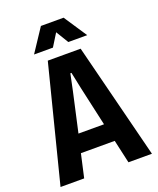

<svg xmlns="http://www.w3.org/2000/svg" viewBox="-168 -1037 938 1137"><g transform="rotate(-20 301.5 -468.0)"><path d="M134 -791H253L302 -870L350 -791H469L373 -936H230ZM13 0H162L195 -147H408L441 0H589L405 -729H198ZM276 -508 298 -613H305L327 -508L382 -261H221Z"/></g></svg>

Font: Mona Sans SemiCondensed
Style: Bold
Weight: 700
Width: 4
Designer: Deni Anggara
Foundry: GitHub
Version: Version 2.000